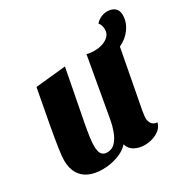

<svg xmlns="http://www.w3.org/2000/svg" viewBox="-154 -809 964 974"><g transform="rotate(-30 328.0 -321.5)"><path d="M176 20Q131 20 98 5Q65 -10 47 -40.5Q29 -71 29 -117Q29 -142 36 -188Q43 -234 57 -312Q71 -390 94 -510L271 -528Q251 -421 236.5 -348.5Q222 -276 213.5 -229.5Q205 -183 201 -153.5Q197 -124 197 -104Q197 -89 200 -75Q203 -61 212.5 -52Q222 -43 240 -43Q269 -43 288 -64Q307 -85 318.5 -116.5Q330 -148 335 -177L397 -528Q408 -524 419 -523Q430 -522 441 -522Q467 -522 489.5 -529.5Q512 -537 526.5 -552Q541 -567 541 -589Q541 -616 527 -631Q539 -646 557.5 -654.5Q576 -663 595 -663Q623 -663 639.5 -649Q656 -635 656 -608Q656 -567 630.5 -531Q605 -495 563 -476L499 -138Q498 -129 496 -117Q494 -105 494 -96Q494 -78 504 -63.5Q514 -49 536 -48Q530 -24 511.5 -9Q493 6 469.5 13Q446 20 423 20Q391 20 365 6Q339 -8 331 -37Q306 -9 263.5 5.5Q221 20 176 20Z"/></g></svg>

Font: Sansita Swashed Light
Style: Bold
Weight: 700
Version: Version 1.003